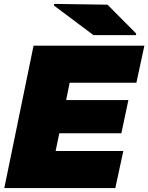

<svg xmlns="http://www.w3.org/2000/svg" viewBox="-20 -964 760 984"><path d="M720 -730 679 -540H337L319 -451H638L602 -281H284L265 -190H612L571 0H2L152 -730ZM256 -936 258 -944 531 -940 678 -792 677 -784H459Z"/></svg>

Font: Nacelle Black
Style: Italic
Weight: 900
Italic angle: -12°
Designer: Sora Sagano
Foundry: Sora Sagano
Version: Version 1.000;FEAKit 1.0